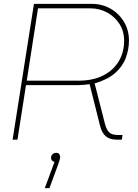

<svg xmlns="http://www.w3.org/2000/svg" viewBox="-20 -720 710 990"><path d="M45 0 155 -700H453Q507 -700 550.5 -675Q594 -650 619.5 -607Q645 -564 645 -511Q645 -465 628.5 -421Q612 -377 573 -343Q534 -309 468 -290L521 -82Q529 -51 543 -37.5Q557 -24 588 -24H612L608 0H581Q546 0 525.5 -17.5Q505 -35 496 -71L442 -286Q426 -284 411 -282.5Q396 -281 381 -281H114L70 0ZM118 -304H383Q460 -304 512.5 -331Q565 -358 592.5 -404.5Q620 -451 620 -510Q620 -559 596 -596.5Q572 -634 532.5 -655.5Q493 -677 445 -677H176ZM211 250 261 115Q253 113 248 107.5Q243 102 243 94Q243 86 247 80Q251 74 257 71Q263 68 270 68Q281 68 285.5 74.5Q290 81 290 89Q290 96 287.5 104.5Q285 113 282 122L235 250Z"/></svg>

Font: MuseoModerno Thin
Style: Italic
Weight: 100
Italic angle: -9°
Designer: Pablo Cosgaya, Héctor Gatti, Marcela Romero, and the Authors of The MuseoModerno Project.
Foundry: Omnibus-Type Team
Version: Version 1.003